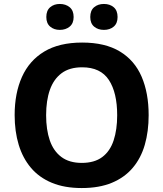

<svg xmlns="http://www.w3.org/2000/svg" viewBox="-20 -940 826 970"><path d="M731 -358Q731 -276 711.5 -208.5Q692 -141 650.5 -92Q609 -43 545 -16.5Q481 10 393 10Q306 10 242 -16.5Q178 -43 136.5 -92Q95 -141 74.5 -208.5Q54 -276 54 -359Q54 -469 91 -551.5Q128 -634 203.5 -679.5Q279 -725 395 -725Q511 -725 585.5 -680Q660 -635 695.5 -552.5Q731 -470 731 -358ZM213 -358Q213 -285 231.5 -231Q250 -177 290 -147Q330 -117 393 -117Q457 -117 496.5 -146.5Q536 -176 554 -230.5Q572 -285 572 -358Q572 -472 530 -536Q488 -600 395 -600Q331 -600 291 -570Q251 -540 232 -486Q213 -432 213 -358ZM214 -854Q214 -887 233.5 -903.5Q253 -920 282 -920Q312 -920 332 -903.5Q352 -887 352 -854Q352 -822 332 -805.5Q312 -789 282 -789Q253 -789 233.5 -805.5Q214 -822 214 -854ZM436 -854Q436 -887 455.5 -903.5Q475 -920 505 -920Q535 -920 554.5 -903.5Q574 -887 574 -854Q574 -822 554.5 -805.5Q535 -789 505 -789Q475 -789 455.5 -805.5Q436 -822 436 -854Z"/></svg>

Font: Noto Sans Hebrew Thin
Style: Bold
Weight: 700
Version: Version 3.001